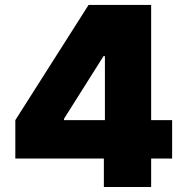

<svg xmlns="http://www.w3.org/2000/svg" viewBox="-20 -747 742 767"><path d="M41.2 -113.6V-267L333.8 -727.3H583.8V-267H667.6V-113.6H583.8V0H394.9V-113.6ZM399.1 -267V-522.7H393.5L235.8 -272.7V-267Z"/></svg>

Font: Karasuma Gothic
Style: Black
Weight: 900
Designer: Rasmus Andersson / Ryoko Nishizuka
Foundry: Genbu
Version: Version 1.00